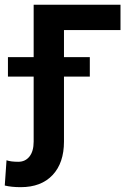

<svg xmlns="http://www.w3.org/2000/svg" viewBox="-74 -565 558 798"><path d="M426.8 -545.4V-439.9H191.9V-327.6H299.3V-246.6H191.9V23.4Q191.9 112.3 144.5 162.6Q97.2 212.9 12.2 212.9Q-26.4 212.9 -54.2 206.1L-46.9 101.1Q-29.3 107.4 2 107.4Q31.2 107.4 48.6 85.4Q65.9 63.5 65.9 23.4V-246.6H-41V-327.6H65.9V-545.4Z"/></svg>

Font: Interop SemBd
Style: Regular
Weight: 600
Designer: Rasmus Andersson, Google, Jang Haemin
Foundry: jhaemin
Version: Version 1.007